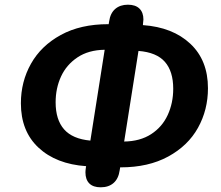

<svg xmlns="http://www.w3.org/2000/svg" viewBox="-20 -764 940 818"><path d="M344 -30Q344 -37 346 -51L347 -56Q219 -65 144 -135Q69 -205 69 -324Q69 -416 112 -492.5Q155 -569 239 -615Q323 -661 441 -661H443L445 -673Q450 -708 471 -726Q492 -744 525 -744Q557 -744 574 -727.5Q591 -711 591 -681Q590 -671 589 -660V-657Q716 -648 791 -577.5Q866 -507 866 -388Q866 -296 823.5 -219.5Q781 -143 696.5 -97Q612 -51 494 -51H492L490 -39Q485 -3 464 15.5Q443 34 409 34Q377 34 360.5 17.5Q344 1 344 -30ZM365 -165 426 -552Q357 -551 310 -519.5Q263 -488 240 -438Q217 -388 217 -328Q217 -254 253 -213Q289 -172 365 -165ZM718 -386Q718 -460 682.5 -500.5Q647 -541 570 -547L509 -161Q577 -162 624 -192.5Q671 -223 694.5 -274Q718 -325 718 -386Z"/></svg>

Font: SN Pro Bold
Style: Bold Italic
Weight: 700
Italic angle: -9°
Designer: Tobias Whetton
Foundry: Supernotes
Version: Version 1.003